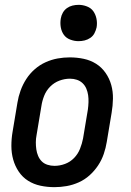

<svg xmlns="http://www.w3.org/2000/svg" viewBox="-20 -765 540 793"><path d="M205 8Q175 8 147 2Q119 -4 96 -18.5Q73 -33 57.5 -56Q42 -79 34.5 -106Q27 -133 27 -162.5Q27 -192 32 -221L52 -341Q56 -366 65 -391Q74 -416 88.5 -438.5Q103 -461 123.5 -479Q144 -497 168.5 -508Q193 -519 218 -523.5Q243 -528 268 -528Q298 -528 326 -522Q354 -516 377 -501.5Q400 -487 416 -464Q432 -441 439.5 -414Q447 -387 446.5 -357.5Q446 -328 441 -299L421 -179Q417 -154 408.5 -129Q400 -104 385 -81.5Q370 -59 350 -41Q330 -23 305.5 -12Q281 -1 255.5 3.5Q230 8 205 8ZM205 -80Q227 -80 248.5 -88Q270 -96 286 -112.5Q302 -129 310.5 -150.5Q319 -172 323 -193L343 -313Q345 -328 345.5 -343Q346 -358 344 -372Q342 -386 336.5 -399Q331 -412 321 -421.5Q311 -431 297.5 -435.5Q284 -440 269 -440Q247 -440 225.5 -432Q204 -424 187.5 -407.5Q171 -391 162.5 -369.5Q154 -348 151 -327L131 -207Q128 -192 128 -177Q128 -162 130 -148Q132 -134 137.5 -121Q143 -108 152.5 -98.5Q162 -89 176 -84.5Q190 -80 205 -80ZM304 -595Q287 -595 270 -601.5Q253 -608 243.5 -621.5Q234 -635 231 -652.5Q228 -670 231 -688Q233 -701 239.5 -712.5Q246 -724 256.5 -731.5Q267 -739 279.5 -742Q292 -745 305 -745Q322 -745 339 -738.5Q356 -732 365.5 -718.5Q375 -705 378.5 -687.5Q382 -670 379 -652Q376 -639 370 -627.5Q364 -616 353 -608.5Q342 -601 329.5 -598Q317 -595 304 -595Z"/></svg>

Font: Iosevka Semibold
Style: Italic
Weight: 600
Italic angle: -9°
Monospace: yes
Designer: Belleve Invis
Foundry: Belleve Invis
Version: Version 32.5.0; ttfautohint (v1.8.4)